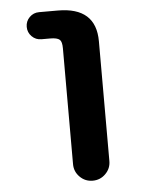

<svg xmlns="http://www.w3.org/2000/svg" viewBox="-53 -589 606 828"><g transform="rotate(-5 250.0 -175.0)"><path d="M236.3 119.1V-382.8Q236.3 -411.1 226.6 -419.9Q215.8 -429.7 185.5 -429.7H147.5Q123 -429.7 106 -446.8Q88.9 -463.9 88.9 -488.3Q88.9 -512.7 106 -529.8Q123 -546.9 147.5 -546.9H228.5Q393.6 -546.9 393.6 -399.4V119.1Q393.6 151.4 370.6 174.3Q347.7 197.3 314.9 197.3Q282.2 197.3 259.3 174.3Q236.3 151.4 236.3 119.1Z"/></g></svg>

Font: Rounded-X Mgen+ 1m bold
Style: Bold
Weight: 700
Designer: [Source Han Sans]
Ryoko NISHIZUKA  (kana & ideographs); Paul D. Hunt (Latin, Greek & Cyrillic); Wenlong ZHANG  (bopomofo
Version: Version 1.059.20150602